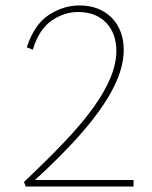

<svg xmlns="http://www.w3.org/2000/svg" viewBox="-20 -683 557 703"><path d="M68 -17Q153 -97 217 -164.5Q281 -232 322.5 -290Q364 -348 385 -399.5Q406 -451 406 -496Q406 -561 368.5 -600Q331 -639 266 -639Q215 -639 169 -607.5Q123 -576 100 -501L78 -510Q106 -594 159 -628.5Q212 -663 271 -663Q321 -663 357.5 -642Q394 -621 413.5 -584.5Q433 -548 433 -500Q433 -436 395.5 -362Q358 -288 283.5 -201.5Q209 -115 95 -12L97 -24H469V0H74Z"/></svg>

Font: Ysabeau Office Thin
Style: Regular
Weight: 250
Designer: Christian Thalmann (Catharsis Fonts)
Version: Version 2.001;gftools[0.9.30]; featfreeze: tnum,lnum,ss02